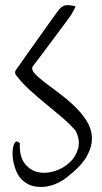

<svg xmlns="http://www.w3.org/2000/svg" viewBox="-20 -737 404 761"><path d="M76.2 -16.6Q52.7 -34.2 41.5 -65.9Q30.3 -97.7 29.8 -125.5Q29.3 -153.3 37.1 -168.5Q44.9 -183.6 58.6 -168.9Q56.6 -116.2 78.1 -88.9Q99.6 -61.5 130.4 -54.7Q161.1 -47.9 195.8 -58.6Q230.5 -69.3 255.4 -92.3Q280.3 -115.2 289.6 -148.4Q298.8 -181.6 279.3 -219.7Q253.9 -248 222.2 -274.9Q190.4 -301.8 158.2 -328.1Q126 -354.5 95.7 -382.3Q65.4 -410.2 42 -441.4Q40 -443.4 40 -449.7Q40 -456.1 42 -458Q48.8 -466.8 61.5 -485.4Q74.2 -503.9 90.8 -527.3Q107.4 -550.8 126 -576.7Q144.5 -602.5 161.1 -626Q177.7 -649.4 190.9 -668Q204.1 -686.5 210.9 -695.3Q224.6 -712.9 238.8 -715.8Q252.9 -718.8 279.3 -711.9Q278.3 -708 271.5 -694.8Q264.6 -681.6 261.7 -677.7Q253.9 -666 232.4 -637.2Q210.9 -608.4 186.5 -575.7Q162.1 -543 140.6 -514.2Q119.1 -485.4 110.4 -474.6Q102.5 -462.9 116.2 -447.3Q129.9 -431.6 155.3 -412.1Q180.7 -392.6 212.9 -368.7Q245.1 -344.7 273.9 -317.4Q302.7 -290 322.8 -258.8Q342.8 -227.5 344.2 -191.9Q345.7 -156.2 323.7 -117.2Q301.8 -78.1 245.1 -34.2Q227.5 -20.5 206.5 -10.7Q185.5 -1 163.1 2.4Q140.6 5.9 118.2 2Q95.7 -2 76.2 -16.6Z"/></svg>

Font: Over the Rainbow
Style: Regular
Weight: 400
Designer: Kimberly Geswein
Foundry: Kimberly Geswein
Version: Version 1.002 2010